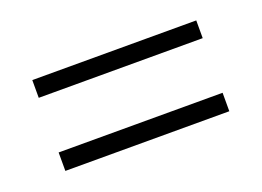

<svg xmlns="http://www.w3.org/2000/svg" viewBox="-44 -408 481 353"><g transform="rotate(-20 196.0 -232.0)"><path d="M356.9 -143.1H36.1V-179.2H356.9ZM356.9 -286.1H36.1V-320.8H356.9Z"/></g></svg>

Font: RawengulkPcs
Style: Regular
Weight: 400
Version: Version 0.92